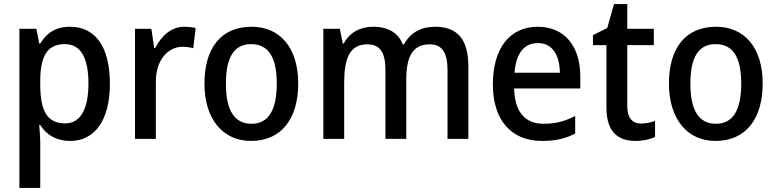

<svg xmlns="http://www.w3.org/2000/svg" viewBox="-20 -680 3802 940"><path d="M323 -549C252 -549 208 -518 177 -467H172L158 -539H75V240H177V17C177 -8 174 -41 172 -68H177C205 -23 253 10 324 10C442 10 518 -89 518 -270C518 -455 444 -549 323 -549ZM298 -464C377 -464 413 -394 413 -271C413 -149 376 -76 299 -76C208 -76 177 -141 177 -268V-287C178 -407 212 -464 298 -464Z M882 -549C818 -549 769 -503 740 -445H735L721 -539H641V0H743V-282C743 -386 803 -451 873 -451C892 -451 911 -448 926 -444L938 -543C921 -547 900 -549 882 -549Z M1440 -271C1440 -450 1348 -549 1212 -549C1064 -549 981 -447 981 -271C981 -97 1071 10 1209 10C1357 10 1440 -98 1440 -271ZM1086 -270C1086 -396 1123 -464 1210 -464C1297 -464 1335 -395 1335 -271C1335 -145 1297 -74 1211 -74C1124 -74 1086 -146 1086 -270Z M2109 -549C2043 -549 1989 -521 1958 -463H1952C1930 -518 1882 -549 1807 -549C1744 -549 1691 -521 1663 -467H1658L1644 -539H1563V0H1665V-273C1665 -393 1691 -463 1779 -463C1839 -463 1867 -424 1867 -338V0H1969V-290C1969 -402 2000 -463 2084 -463C2143 -463 2171 -424 2171 -337V0H2273V-354C2273 -489 2219 -549 2109 -549Z M2613 -549C2478 -549 2393 -447 2393 -266C2393 -92 2483 10 2633 10C2700 10 2747 -1 2796 -26V-112C2745 -86 2700 -74 2642 -74C2549 -74 2500 -133 2497 -247H2821V-307C2821 -452 2745 -549 2613 -549ZM2614 -469C2686 -469 2720 -408 2721 -324H2499C2506 -419 2546 -469 2614 -469Z M3118 -75C3076 -75 3051 -103 3051 -159V-459H3181V-539H3051V-660H2986L2953 -543L2883 -508V-459H2949V-154C2949 -32 3007 10 3092 10C3129 10 3163 2 3187 -9V-88C3168 -81 3142 -75 3118 -75Z M3714 -271C3714 -450 3622 -549 3486 -549C3338 -549 3255 -447 3255 -271C3255 -97 3345 10 3483 10C3631 10 3714 -98 3714 -271ZM3360 -270C3360 -396 3397 -464 3484 -464C3571 -464 3609 -395 3609 -271C3609 -145 3571 -74 3485 -74C3398 -74 3360 -146 3360 -270Z"/></svg>

Font: Noto Sans Khmer UI SemiCondensed Medium
Style: Regular
Weight: 500
Width: 4
Designer: Danh Hong and the Monotype Design Team
Foundry: Monotype Imaging Inc.
Version: Version 2.002